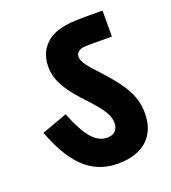

<svg xmlns="http://www.w3.org/2000/svg" viewBox="-113 -707 675 758"><g transform="rotate(-20 224.5 -327.5)"><path d="M422 -183C422 -253 394 -303 322 -383C265 -444 252 -461 252 -482C252 -492 255 -499 263 -504C273 -512 284 -513 311 -513H403V-622H322C239 -622 204 -610 174 -589C143 -565 126 -531 126 -486C126 -425 160 -375 224 -308C283 -244 296 -219 296 -188C296 -160 278 -144 251 -144C201 -144 167 -186 126 -287L19 -248C82 -80 162 -33 257 -33C362 -33 422 -90 422 -183Z"/></g></svg>

Font: Noto Sans Devanagari Condensed
Style: Bold
Weight: 700
Width: 3
Designer: Jelle Bosma - Monotype Design Team
Foundry: Monotype Imaging Inc.
Version: Version 2.004